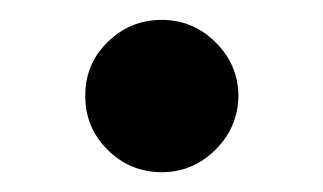

<svg xmlns="http://www.w3.org/2000/svg" viewBox="-20 -168 330 196"><path d="M145.2 7.8Q112.9 7.8 89.8 -15.1Q66.8 -38 67.1 -70.3Q66.8 -102.3 89.8 -125Q112.9 -147.7 145.2 -147.7Q176.8 -147.7 199.9 -125Q223 -102.3 223.4 -70.3Q223 -38 199.9 -15.1Q176.8 7.8 145.2 7.8Z"/></svg>

Font: Inter UI Semi Bold
Style: Regular
Weight: 600
Designer: Rasmus Andersson
Foundry: rsms
Version: 3.2;8d6f07862